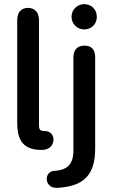

<svg xmlns="http://www.w3.org/2000/svg" viewBox="-20 -716 550 926"><path d="M238 -44C238 -62 225 -84 196 -84C166 -83 168 -98 168 -129V-618C168 -654 150 -678 115 -678C80 -678 63 -654 63 -618V-128C63 -62 75 9 183 7C215 7 238 -13 238 -44ZM257 190C382 183 439 130 439 1V-440C439 -476 422 -496 387 -496C354 -496 334 -476 334 -440V10C334 76 305 105 240 108C191 112 192 194 257 190ZM386 -574C421 -574 447 -600 447 -635C447 -670 421 -696 386 -696C353 -696 325 -670 325 -635C325 -600 353 -574 386 -574Z"/></svg>

Font: SN Pro Medium
Style: Regular
Weight: 500
Designer: Tobias Whetton
Foundry: Supernotes
Version: Version 1.003;Glyphs 3.3 (3324)